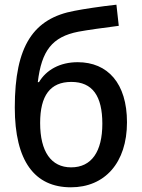

<svg xmlns="http://www.w3.org/2000/svg" viewBox="-20 -787 603 818"><path d="M282 11C426 11 521 -93 521 -266C521 -432 439 -522 311 -522C235 -522 177 -489 146 -437H141C157 -571 202 -630 314 -652C351 -659 424 -669 486 -677L476 -767C411 -760 333 -748 298 -741C123 -709 43 -593 43 -329C43 -100 128 11 282 11ZM283 -74C198 -74 151 -141 151 -263C151 -380 194 -438 284 -438C374 -438 416 -378 416 -260C416 -141 370 -74 283 -74Z"/></svg>

Font: Noto Sans Mono SemiCondensed Medium
Style: Regular
Weight: 500
Width: 4
Designer: Monotype Design Team
Foundry: Monotype Imaging Inc.
Version: Version 2.014